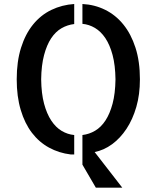

<svg xmlns="http://www.w3.org/2000/svg" viewBox="-20 -750 771 936"><path d="M61.5 -363.3Q61.5 -450.2 82.5 -517.1Q103.5 -584 141.1 -630.4Q178.7 -676.8 230.5 -701.7Q282.2 -726.6 341.8 -730.5V-632.8Q308.6 -628.9 279.8 -612.3Q251 -595.7 229.5 -563.5Q208 -531.2 194.8 -481.4Q181.6 -431.6 180.7 -363.3Q181.6 -293.9 194.8 -244.6Q208 -195.3 230 -162.1Q252 -128.9 280.8 -111.8Q309.6 -94.7 341.8 -91.8V2.9H324.2Q267.6 -3.9 219.2 -30.3Q170.9 -56.6 135.7 -102.5Q100.6 -148.4 81.1 -213.9Q61.5 -279.3 61.5 -363.3ZM662.1 -363.3Q662.1 -289.1 644.5 -228.5Q627 -168 596.7 -122.1Q566.4 -76.2 526.4 -46.9Q486.3 -17.6 441.4 -8.8L576.2 165H447.3L381.8 52.7V-91.8Q415 -95.7 443.8 -112.8Q472.7 -129.9 494.1 -162.6Q515.6 -195.3 528.8 -244.6Q542 -293.9 543 -363.3Q542 -432.6 528.8 -481.9Q515.6 -531.2 493.7 -564Q471.7 -596.7 442.9 -613.8Q414.1 -630.9 381.8 -633.8V-730.5Q441.4 -727.5 492.7 -702.1Q543.9 -676.8 581.5 -630.4Q619.1 -584 640.6 -517.1Q662.1 -450.2 662.1 -363.3Z"/></svg>

Font: Allerta Stencil
Style: Regular
Weight: 400
Designer: Matt McInerney
Foundry: Matt McInerney
Version: Version 1.02